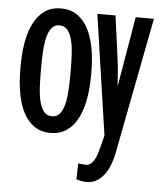

<svg xmlns="http://www.w3.org/2000/svg" viewBox="-53 -584 706 842"><g transform="rotate(5 300.0 -163.5)"><path d="M26.9 -269.5Q26.9 -326.7 35.4 -375.7Q43.9 -424.8 62.7 -460.9Q81.5 -497.1 110.8 -517.6Q140.1 -538.1 181.6 -538.1Q223.6 -538.1 253.4 -517.6Q283.2 -497.1 302 -460.9Q320.8 -424.8 329.6 -375.7Q338.4 -326.7 338.4 -269.5V-258.3Q338.4 -201.2 329.6 -152.1Q320.8 -103 302 -67.1Q283.2 -31.2 253.7 -10.7Q224.1 9.8 182.6 9.8Q140.6 9.8 111.1 -10.7Q81.5 -31.2 63 -67.1Q44.4 -103 35.6 -152.1Q26.9 -201.2 26.9 -258.3ZM452.1 -306.2 458.5 -218.8 511.2 -528.3H591.3L473.6 82Q469.2 101.1 460.9 123.5Q452.6 146 439.2 165.3Q425.8 184.6 406.2 197.5Q386.7 210.4 358.9 210.4Q354 210.4 347.9 209.7Q341.8 209 335.4 207.8Q329.1 206.5 323.2 205.1Q317.4 203.6 314 202.6L315.9 132.3Q318.8 132.8 323.5 133.3Q328.1 133.8 333 134.3Q337.9 134.8 342.5 135Q347.2 135.3 350.1 135.3Q364.3 135.3 374.3 125.2Q384.3 115.2 390.9 101.1Q397.5 86.9 401.4 71.8Q405.3 56.6 408.2 46.4L419.9 0.5L342.3 -528.3H422.4ZM117.2 -258.3Q117.2 -219.2 119.1 -184.1Q121.1 -148.9 127.9 -122.1Q134.8 -95.2 147.7 -79.3Q160.6 -63.5 182.6 -63.5Q204.6 -63.5 217.5 -79.3Q230.5 -95.2 237.1 -122.1Q243.7 -148.9 245.6 -184.1Q247.6 -219.2 247.6 -258.3V-269.5Q247.6 -307.6 245.6 -342.8Q243.7 -377.9 236.8 -404.8Q230 -431.6 216.8 -447.8Q203.6 -463.9 181.6 -463.9Q160.2 -463.9 147.2 -447.8Q134.3 -431.6 127.7 -404.8Q121.1 -377.9 119.1 -342.8Q117.2 -307.6 117.2 -269.5Z"/></g></svg>

Font: Roboto Mono
Style: Regular
Weight: 400
Designer: Google
Version: Version 2.000985; 2015; ttfautohint (v1.3)